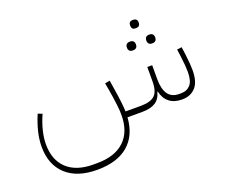

<svg xmlns="http://www.w3.org/2000/svg" viewBox="-127 -745 1380 1180"><g transform="rotate(-20 563.0 -155.5)"><path d="M960 12Q908 12 876.5 -13.5Q845 -39 835 -85H832Q821 -40 789 -20Q757 0 703 0H606Q598 116 525.5 178Q453 240 322 240Q192 240 120 174Q48 108 48 -10Q48 -57 60.5 -108Q73 -159 95 -210L123 -199Q101 -150 89.5 -103Q78 -56 78 -15Q78 88 138.5 144.5Q199 201 309 201H335Q451 201 513.5 142Q576 83 576 -26Q576 -41 575 -57Q574 -73 571.5 -93.5Q569 -114 565.5 -139.5Q562 -165 556 -199L548 -243L580 -249L587 -205Q597 -143 601.5 -104.5Q606 -66 607 -38H707Q770 -38 798 -63.5Q826 -89 826 -156V-249H858V-156Q858 -93 881.5 -59.5Q905 -26 954 -26H967Q1005 -26 1027.5 -51.5Q1050 -77 1050 -135Q1050 -152 1048 -179Q1046 -206 1042 -235L1035 -287L1066 -291L1073 -240Q1077 -209 1079 -181.5Q1081 -154 1081 -135Q1081 -60 1048.5 -24Q1016 12 960 12ZM902 -375Q891 -375 883.5 -382Q876 -389 876 -403Q876 -418 883.5 -425Q891 -432 902 -432H908Q919 -432 926.5 -425Q934 -418 934 -403Q934 -389 926.5 -382Q919 -375 908 -375ZM776 -375Q764 -375 756.5 -382Q749 -389 749 -403Q749 -418 756.5 -425Q764 -432 776 -432H781Q793 -432 800.5 -425Q808 -418 808 -403Q808 -389 800.5 -382Q793 -375 781 -375ZM839 -497Q814 -497 814 -524Q814 -551 839 -551H845Q856 -551 863 -544.5Q870 -538 870 -524Q870 -510 863 -503.5Q856 -497 845 -497Z"/></g></svg>

Font: IBM Plex Sans Arabic ExtraLight
Style: Regular
Weight: 200
Designer: Mike Abbink, Paul van der Laan, Pieter van Rosmalen, Wael Morcos, Khajak Apelian
Foundry: Bold Monday
Version: Version 1.1